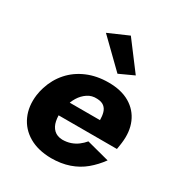

<svg xmlns="http://www.w3.org/2000/svg" viewBox="-176 -850 909 977"><g transform="rotate(30 279.0 -361.5)"><path d="M124 -198H535Q537 -209 538.5 -219Q540 -229 541 -237Q550 -306 527.5 -358.5Q505 -411 455 -440.5Q405 -470 330 -470Q261 -470 205 -446Q149 -422 111 -379Q73 -336 55 -279Q51 -267 48.5 -255.5Q46 -244 44 -231Q35 -162 59.5 -107.5Q84 -53 137 -22Q190 9 267 10Q326 10 373.5 -6.5Q421 -23 457.5 -53.5Q494 -84 523 -124L390 -159Q376 -142 358 -128.5Q340 -115 318 -107.5Q296 -100 270 -100Q239 -101 220.5 -118.5Q202 -136 196 -165.5Q190 -195 194 -230L201 -254Q208 -286 224 -312Q240 -338 264.5 -354.5Q289 -371 321 -369Q347 -368 361.5 -356.5Q376 -345 381.5 -325.5Q387 -306 387 -282H136ZM191 -682 346 -531 431 -570 308 -733Z"/></g></svg>

Font: Jost
Style: Bold Italic
Weight: 700
Italic angle: -5°
Version: Version 3.710